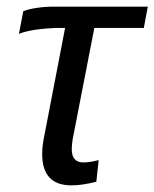

<svg xmlns="http://www.w3.org/2000/svg" viewBox="-20 -548 465 578"><path d="M163 -464Q143 -464 123.5 -462.5Q104 -461 87 -458.5Q70 -456 56.5 -452.5Q43 -449 37 -446L50 -514Q63 -520 89 -524Q115 -528 142 -528H425L413 -464H264L199 -130Q196 -113 196 -99Q196 -59 231 -59Q250 -59 277 -66L270 -1Q228 10 195 10Q107 10 107 -84Q107 -107 112 -132L176 -464Z"/></svg>

Font: Libra Sans Modern
Style: Italic
Weight: 400
Italic angle: -12°
Foundry: Stefan Peev, Context Ltd
Version: Version 1.000